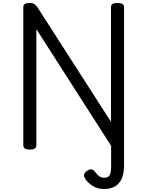

<svg xmlns="http://www.w3.org/2000/svg" viewBox="-20 -994 993 1294"><path d="M816 122Q816 180 798 215Q780 250 750 265Q720 280 683 280Q636 280 602 257.5Q568 235 550 204Q543 189 548.5 177Q554 165 569 156Q586 145 598 147.5Q610 150 620 164Q630 176 639 185.5Q648 195 659 199.5Q670 204 683 204Q702 204 712 195Q722 186 725.5 168.5Q729 151 729 127V-11L225 -798V-14Q225 0 214 7Q203 14 181 14Q137 14 137 -14V-947Q137 -961 148 -967.5Q159 -974 181 -974Q199 -974 210 -967.5Q221 -961 231 -947L728 -173V-947Q728 -961 739 -967.5Q750 -974 772 -974Q816 -974 816 -947Z"/></svg>

Font: Playwrite IT Trad
Style: Regular
Weight: 400
Designer: Veronika Burian, José Scaglione
Foundry: TypeTogether
Version: Version 1.002